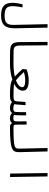

<svg xmlns="http://www.w3.org/2000/svg" viewBox="1308 -2041 900 3556"><g transform="rotate(90 1758.0 -263.0)"><path d="M265.1 167C429.2 167 508.3 102.1 503.9 -98.1L491.7 -693.4H427.2L440.9 -74.2C443.8 50.8 408.2 102.1 273.4 102.1C142.1 102.1 94.2 66.9 94.2 -47.4C94.2 -109.9 105.5 -168.5 116.2 -230H59.1C44.4 -168 32.2 -106.4 32.2 -38.1C32.2 96.2 94.2 167 265.1 167Z M1166 2C1183.6 2 1192.4 -9.3 1192.4 -33.7C1192.4 -53.7 1184.1 -63 1171.9 -63C1153.8 -63 1137.2 -63 1121.1 -63C1045.4 -63 987.8 -63 933.6 -64.5C845.2 -67.4 824.2 -85 823.2 -197.3L819.3 -693.4H755.9L759.8 -175.3C760.7 -41 804.2 -5.9 918 -0.5C977.5 2.4 1044.4 2 1116.2 2C1132.8 2 1149.4 2 1166 2Z M1165 2C1265.6 2 1368.7 -13.2 1454.6 -42C1510.7 -7.3 1581.5 2 1749.5 2C1795.4 2 1805.2 -9.3 1805.2 -33.7C1805.2 -56.6 1795.4 -63 1757.3 -63C1640.6 -63 1575.2 -66.4 1534.2 -75.2C1609.9 -115.2 1659.7 -169.4 1659.7 -236.3C1659.7 -311.5 1588.9 -345.2 1471.7 -345.2C1393.6 -345.2 1320.8 -327.6 1263.7 -304.7L1259.8 -228.5C1310.5 -174.3 1353 -127.4 1397.5 -87.4C1329.1 -71.8 1250.5 -63 1171.9 -63ZM1467.3 -107.9C1419.4 -145.5 1380.9 -185.1 1314.5 -255.9C1350.1 -267.1 1403.8 -280.3 1472.7 -280.3C1559.1 -280.3 1595.2 -257.3 1595.2 -227.5C1595.2 -176.8 1543.9 -136.2 1467.3 -107.9Z M1981 2C2019 2 2051.8 -5.9 2068.8 -32.7H2078.1C2099.6 -9.3 2131.3 2 2168 2C2204.6 2 2238.3 -3.9 2255.4 -32.7H2263.2C2277.8 -5.4 2302.2 2 2337.9 2C2361.3 2 2377 -4.9 2377 -34.2C2377 -52.2 2368.7 -63 2343.8 -63C2288.6 -63 2288.6 -76.2 2288.6 -131.8V-133.3C2288.6 -182.6 2288.6 -239.3 2286.6 -307.6L2227.1 -303.7C2228.5 -236.8 2228.5 -187.5 2228.5 -134.8C2228.5 -75.2 2218.8 -60.1 2168.5 -60.1C2149.9 -60.1 2128.9 -63.5 2108.9 -72.3C2110.8 -83.5 2112.3 -94.7 2112.8 -105C2116.7 -157.7 2117.2 -232.9 2116.2 -297.9L2057.1 -295.9C2057.1 -228 2057.1 -152.8 2053.7 -107.9C2050.8 -71.8 2037.1 -60.1 1989.3 -60.1C1962.9 -60.1 1932.1 -65.4 1909.2 -79.1C1911.6 -92.3 1913.6 -107.9 1915.5 -125C1920.9 -179.7 1924.3 -229 1927.7 -286.6L1868.7 -285.6C1864.7 -225.6 1861.3 -180.7 1856.4 -124C1852.1 -79.1 1836.4 -63 1757.8 -63L1752.9 2C1826.7 2 1849.6 -12.2 1865.7 -32.7H1875.5C1901.9 -7.3 1939 2 1981 2Z M2337.9 2C2758.3 2 2801.8 -39.1 2797.9 -180.7L2784.7 -693.4H2721.2L2732.9 -169.4C2734.9 -81.1 2711.9 -63 2343.8 -63C2324.2 -63 2310.5 -56.2 2310.5 -31.2C2310.5 -8.8 2318.8 2 2337.9 2Z M3194.8 0H3258.3L3248 -693.4H3184.6Z"/></g></svg>

Font: Cascadia Code Light
Style: Regular
Weight: 300
Monospace: yes
Designer: Aaron Bell
Foundry: Saja Typeworks
Version: Version 2404.023